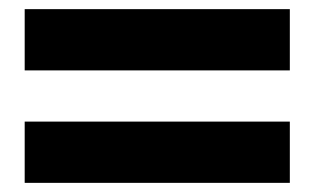

<svg xmlns="http://www.w3.org/2000/svg" viewBox="-20 -545 688 420"><path d="M34 -391V-525H614V-391ZM34 -145V-279H614V-145Z"/></svg>

Font: Geologica Black
Style: Regular
Weight: 900
Designer: Sindre Bremnes, Frode Helland
Foundry: Monokrom Skriftforlag AS
Version: Version 1.010;gftools[0.9.28]